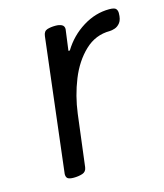

<svg xmlns="http://www.w3.org/2000/svg" viewBox="-86 -580 564 660"><g transform="rotate(-15 196.0 -250.0)"><path d="M96 14Q82 14 75.5 10Q69 6 69 -6L126 -482Q128 -499 140.5 -503Q153 -507 170 -507Q184 -507 192.5 -502.5Q201 -498 201 -487L191 -412H196Q224 -458 269 -486Q314 -514 363 -514Q382 -514 387 -508Q392 -502 392 -493Q392 -470 383.5 -459Q375 -448 364 -444.5Q353 -441 346 -441Q295 -441 257 -405Q219 -369 196.5 -313Q174 -257 166 -195L143 -11Q141 5 127 9.5Q113 14 96 14Z"/></g></svg>

Font: Kite One
Style: Regular
Weight: 400
Designer: Eduardo Rodriguez Tunni
Foundry: Eduardo Rodriguez Tunni
Version: Version 1.002; ttfautohint (v1.8.4.7-5d5b);gftools[0.9.23]